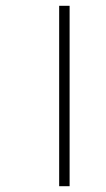

<svg xmlns="http://www.w3.org/2000/svg" viewBox="-20 -642 365 662"><path d="M184 0V-622H220V0Z"/></svg>

Font: Noto Sans Gurmukhi ExtraCondensed ExtraLight
Style: Regular
Weight: 200
Width: 2
Designer: Jelle Bosma - Monotype Design Team
Foundry: Monotype Imaging Inc.
Version: Version 2.004; ttfautohint (v1.8.4.7-5d5b)